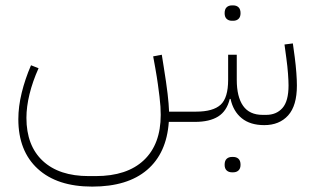

<svg xmlns="http://www.w3.org/2000/svg" viewBox="-20 -452 1166 712"><path d="M960 12Q908 12 876.5 -13.5Q845 -39 835 -85H832Q821 -40 789 -20Q757 0 703 0H606Q598 116 525.5 178Q453 240 322 240Q192 240 120 174Q48 108 48 -10Q48 -57 60.5 -108Q73 -159 95 -210L123 -199Q101 -150 89.5 -103Q78 -56 78 -15Q78 88 138.5 144.5Q199 201 309 201H335Q451 201 513.5 142Q576 83 576 -26Q576 -41 575 -57Q574 -73 571.5 -93.5Q569 -114 565.5 -139.5Q562 -165 556 -199L548 -243L580 -249L587 -205Q597 -143 601.5 -104.5Q606 -66 607 -38H707Q770 -38 798 -63.5Q826 -89 826 -156V-249H858V-156Q858 -93 881.5 -59.5Q905 -26 954 -26H967Q1005 -26 1027.5 -51.5Q1050 -77 1050 -135Q1050 -152 1048 -179Q1046 -206 1042 -235L1035 -287L1066 -291L1073 -240Q1077 -209 1079 -181.5Q1081 -154 1081 -135Q1081 -60 1048.5 -24Q1016 12 960 12ZM840 187Q828 187 820.5 180Q813 173 813 159Q813 144 820.5 137Q828 130 840 130H845Q857 130 864.5 137Q872 144 872 159Q872 173 864.5 180Q857 187 845 187ZM840 -375Q828 -375 820.5 -382Q813 -389 813 -403Q813 -418 820.5 -425Q828 -432 840 -432H845Q857 -432 864.5 -425Q872 -418 872 -403Q872 -389 864.5 -382Q857 -375 845 -375Z"/></svg>

Font: IBM Plex Sans Arabic ExtraLight
Style: Regular
Weight: 200
Designer: Mike Abbink, Paul van der Laan, Pieter van Rosmalen, Wael Morcos, Khajak Apelian
Foundry: Bold Monday
Version: Version 1.1